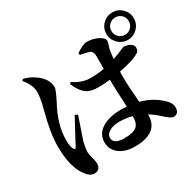

<svg xmlns="http://www.w3.org/2000/svg" viewBox="-190 -1071 1381 1351"><g transform="rotate(-30 500.0 -395.0)"><path d="M313 -353Q257 -191 250 -168Q238 -108 238 -92Q238 -73 248 -40Q257 -6 257 9Q257 65 206 65Q171 65 139 20Q77 -64 77 -229Q77 -335 121 -500Q144 -587 144 -634Q144 -691 92 -753L102 -764Q149 -753 181 -731Q267 -677 267 -600Q267 -584 228 -506Q150 -365 150 -238Q150 -190 161 -168Q172 -141 187 -167Q180 -157 291 -362ZM641 -151Q593 -164 536 -164Q491 -164 460 -147Q425 -128 425 -98Q425 -45 516 -45Q588 -45 616 -71Q641 -94 641 -149ZM531 -725Q589 -765 621 -765Q670 -765 711 -744Q751 -723 751 -701Q751 -688 745 -672Q737 -649 734 -633Q730 -610 725 -566Q765 -579 799 -594Q824 -605 826 -605Q856 -605 878 -593Q903 -579 903 -557Q903 -534 889 -522Q879 -514 840 -498Q792 -481 720 -467Q719 -454 719 -427Q719 -352 731 -215Q832 -188 899 -121Q933 -89 933 -55Q933 -2 888 -2Q867 -2 817 -49Q779 -84 740 -108V-102Q740 43 546 43Q475 43 427 9Q376 -28 376 -90Q376 -160 441 -198Q499 -232 592 -232Q608 -232 638 -230Q631 -370 630 -429V-453Q582 -447 536 -447Q478 -447 448 -465Q404 -490 371 -566L383 -577Q451 -531 518 -531Q575 -531 630 -541L631 -641Q631 -684 606 -693Q585 -701 534 -710ZM931 -694Q951 -714 951 -744Q951 -773 931 -794Q910 -814 881 -814Q851 -814 831 -794Q810 -773 810 -744Q810 -714 831 -694Q851 -673 881 -673Q910 -673 931 -694ZM959 -823Q992 -790 992 -744Q992 -698 959 -665Q927 -632 881 -632Q835 -632 802 -665Q769 -698 769 -744Q769 -790 802 -823Q834 -855 881 -855Q927 -855 959 -823Z"/></g></svg>

Font: Source Han Serif JP
Style: Bold
Weight: 700
Designer: Ryoko NISHIZUKA  (kana & ideographs); Frank Grießhammer (Latin, Greek & Cyrillic); Wenlong ZHANG  (bopomofo); Sandoll Co
Foundry: Adobe Systems Incorporated
Version: Version 1.000;PS 1;hotconv 16.6.53;makeotf.lib2.5.65590